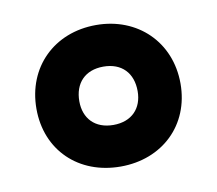

<svg xmlns="http://www.w3.org/2000/svg" viewBox="-49 -779 498 441"><g transform="rotate(-10 200.0 -559.0)"><path d="M200 -394C297 -394 368 -461 368 -558C368 -655 297 -724 200 -724C102 -724 32 -655 32 -558C32 -461 102 -394 200 -394ZM200 -491C157 -491 132 -518 132 -558C132 -600 157 -627 200 -627C243 -627 268 -600 268 -558C268 -518 243 -491 200 -491Z"/></g></svg>

Font: Noto Sans Myanmar UI SemiCondensed ExtraBold
Style: Regular
Weight: 800
Width: 4
Designer: Monotype Design Team
Foundry: Monotype Imaging Inc.
Version: Version 2.103